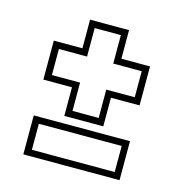

<svg xmlns="http://www.w3.org/2000/svg" viewBox="-78 -656 574 609"><g transform="rotate(15 209.0 -351.0)"><path d="M145 -269V-363H51V-491H145V-585H273V-491H367V-363H273V-269ZM166 -291H252V-384H345.5V-469.5H252V-563H166V-469.5H73.5V-384H166ZM51 -117.5V-245.5H367V-117.5ZM73.5 -138.5H345.5V-224H73.5Z"/></g></svg>

Font: Tourney Condensed ExtraLight
Style: Regular
Weight: 200
Width: 3
Designer: Tyler Finck
Foundry: Etcetera Type Co
Version: Version 1.010; ttfautohint (v1.8.3)